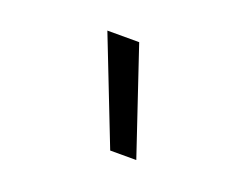

<svg xmlns="http://www.w3.org/2000/svg" viewBox="-64 -890 728 567"><g transform="rotate(20 300.0 -607.0)"><path d="M319 -442 190 -772H290L401 -442Z"/></g></svg>

Font: Iosevka Extended
Style: Regular
Weight: 400
Width: 7
Monospace: yes
Designer: Belleve Invis
Foundry: Belleve Invis
Version: Version 32.5.0; ttfautohint (v1.8.4)